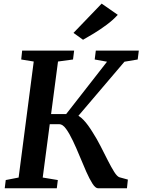

<svg xmlns="http://www.w3.org/2000/svg" viewBox="-20 -1016 769 1036"><path d="M509.5 0Q495 0 479 -25Q463 -50 445.5 -89.5Q428 -129 410 -173Q392 -217 373.2 -256.5Q354.5 -296 336.2 -321Q318 -346 299.5 -346H219L226 -400.5H337L557.5 -683L491 -695L497 -743H729L723 -695L651.5 -683L368 -350L380 -397.5Q392.5 -397.5 405 -390Q417.5 -382.5 430.2 -369.2Q443 -356 455.5 -338.8Q468 -321.5 480 -302Q502.5 -267 523 -226.8Q543.5 -186.5 562 -150Q580.5 -113.5 596.2 -88.5Q612 -63.5 624.5 -59.5L670 -47L665 0ZM5.5 0 11 -44.5 80.5 -58 162 -684 94.5 -695 99.5 -743H380L374 -695L293 -684L210.5 -58L292 -44.5L286.5 0ZM428 -801.5 376.5 -838.5 528.5 -996.5 615.5 -936Q589 -907 554.8 -881.8Q520.5 -856.5 487 -836Q453.5 -815.5 428 -801.5Z"/></svg>

Font: Merriweather SemiBold
Style: Italic
Weight: 600
Italic angle: -7.8°
Version: Version 2.101